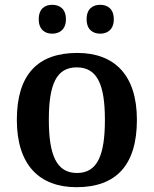

<svg xmlns="http://www.w3.org/2000/svg" viewBox="-20 -768 639 798"><path d="M397 -628C426 -628 453 -645 453 -688C453 -732 426 -748 397 -748C366 -748 340 -732 340 -688C340 -645 366 -628 397 -628ZM197 -628C227 -628 254 -645 254 -688C254 -732 227 -748 197 -748C167 -748 141 -732 141 -688C141 -645 167 -628 197 -628ZM298 10C463 10 549 -82 549 -270C549 -457 455 -548 301 -548C136 -548 50 -457 50 -270C50 -82 144 10 298 10ZM300 -49C214 -49 183 -125 183 -270C183 -415 213 -488 299 -488C385 -488 416 -415 416 -270C416 -125 386 -49 300 -49Z"/></svg>

Font: Noto Serif Tamil SemiBold
Style: Italic
Weight: 600
Italic angle: -12°
Designer: Indian Type Foundry, Tom Grace, and the Monotype Design Team
Foundry: Monotype Imaging Inc.
Version: Version 2.003